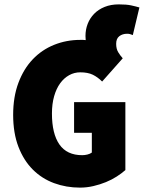

<svg xmlns="http://www.w3.org/2000/svg" viewBox="-20 -844 656 876"><path d="M540 -578 446 -472Q426 -492 403.5 -503Q381 -514 346 -514Q319 -514 295.5 -501Q272 -488 254.5 -464Q237 -440 227 -405Q217 -370 217 -326Q217 -234 251 -185Q285 -136 355 -136Q367 -136 379 -139Q391 -142 399 -148V-238H318V-378H552V-68Q535 -53 512.5 -38.5Q490 -24 463 -13Q436 -2 406 5Q376 12 345 12Q282 12 226.5 -8.5Q171 -29 129.5 -70.5Q88 -112 64 -174.5Q40 -237 40 -320Q40 -402 64 -466Q88 -530 129.5 -573.5Q171 -617 227 -639.5Q283 -662 346 -662Q353 -662 359 -662Q365 -662 371 -661Q371 -666 370.5 -670.5Q370 -675 370 -680Q370 -709 380 -735Q390 -761 409.5 -781Q429 -801 457.5 -812.5Q486 -824 522 -824Q557 -824 578 -819.5Q599 -815 616 -810L586 -684Q578 -687 573 -688.5Q568 -690 560 -690Q539 -690 524.5 -679Q510 -668 510 -644Q510 -621 519.5 -605.5Q529 -590 540 -578Z"/></svg>

Font: Source Code Pro Black
Style: Regular
Weight: 900
Monospace: yes
Designer: Paul D. Hunt, Teo Tuominen
Foundry: Adobe Systems Incorporated
Version: Version 2.030;PS 1.000;hotconv 16.6.51;makeotf.lib2.5.65220